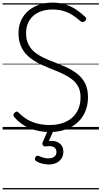

<svg xmlns="http://www.w3.org/2000/svg" viewBox="-20 -994 779 1473"><path d="M361 19Q323 19 284.5 12Q246 5 210.5 -9Q175 -23 144.5 -45Q114 -67 90 -95Q82 -105 82.5 -112.5Q83 -120 92 -129Q101 -138 108.5 -138Q116 -138 128 -125Q156 -97 191 -76.5Q226 -56 269 -45.5Q312 -35 361 -35Q415 -35 459 -49.5Q503 -64 534 -91.5Q565 -119 581.5 -158.5Q598 -198 598 -248Q598 -296 580 -329.5Q562 -363 531 -386.5Q500 -410 460.5 -428.5Q421 -447 377 -464Q339 -479 302.5 -495.5Q266 -512 233.5 -533.5Q201 -555 176 -583.5Q151 -612 136.5 -651Q122 -690 122 -741Q122 -796 142.5 -839Q163 -882 198.5 -912Q234 -942 281 -958Q328 -974 382 -974Q438 -974 484 -959Q530 -944 566.5 -919Q603 -894 633 -865Q642 -857 642 -849.5Q642 -842 633 -834Q624 -825 616 -824.5Q608 -824 597 -832Q568 -858 536 -878.5Q504 -899 466 -910Q428 -921 382 -921Q335 -921 297.5 -908Q260 -895 234 -871.5Q208 -848 194 -815Q180 -782 180 -740Q180 -690 198 -654Q216 -618 246.5 -593.5Q277 -569 316 -550.5Q355 -532 398 -516Q444 -498 489.5 -477.5Q535 -457 573 -427.5Q611 -398 633 -354.5Q655 -311 655 -248Q655 -188 634.5 -139Q614 -90 575 -54.5Q536 -19 481.5 0Q427 19 361 19ZM352 268Q336 268 309 262.5Q282 257 257 242Q249 237 248 229Q247 221 251 213Q256 204 262.5 201.5Q269 199 278 203Q293 209 311.5 215Q330 221 350 221Q381 221 397 208Q413 195 413 171Q413 147 393.5 135Q374 123 331 129Q323 130 318 128Q313 126 309 121Q305 114 305 108Q305 102 309 94L351 -4H395L347 107L330 94Q367 83 398 89Q429 95 447.5 115.5Q466 136 466 171Q466 200 452 221.5Q438 243 413 255.5Q388 268 352 268ZM0 449H739V459H0ZM0 -20H739V0H0ZM0 -505H739V-500H0ZM0 -969H739V-959H0Z"/></svg>

Font: Playwrite IT Trad Guides
Style: Regular
Weight: 400
Designer: Veronika Burian, José Scaglione
Foundry: TypeTogether
Version: Version 1.003